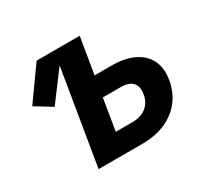

<svg xmlns="http://www.w3.org/2000/svg" viewBox="-151 -923 1168 1118"><g transform="rotate(-30 432.5 -364.0)"><path d="M171.4 -441.9 60.1 -510.3 214.8 -727.5H384.8ZM399.9 -484.4H577.6Q667 -484.4 726.8 -455.3Q786.6 -426.3 813 -372.6Q839.4 -318.8 827.1 -245.1Q814.9 -169.9 772.5 -114.7Q730 -59.6 662.4 -29.8Q594.7 0 505.9 0H211.4L332 -727.5H504.4L406.7 -138.2H519.5Q557.1 -138.2 585.7 -150.9Q614.3 -163.6 632.6 -188Q650.9 -212.4 656.2 -246.1Q662.1 -279.3 653.3 -302.2Q644.5 -325.2 621.6 -337.2Q598.6 -349.1 561 -349.1H377.4Z"/></g></svg>

Font: Inter 16pt ExtraBold
Style: Italic
Weight: 800
Italic angle: -9.3988°
Version: Version 4.001;git-66647c0bb